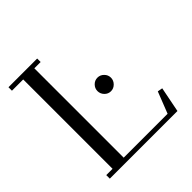

<svg xmlns="http://www.w3.org/2000/svg" viewBox="-186 -846 989 989"><g transform="rotate(-45 308.5 -351.0)"><path d="M22 -676.8V-702.1H231V-676.8H185.1V-25.9H504.9L550.8 -143.1L578.1 -138.2L550.8 0H58.1V-25.9H104V-676.8ZM346.4 -328.9Q332 -343.8 332 -363.8Q332 -383.8 346.4 -398.4Q360.8 -413.1 380.9 -413.1Q400.9 -413.1 415.5 -398.4Q430.2 -383.8 430.2 -363.8Q430.2 -343.8 415.5 -328.9Q400.9 -314 380.9 -314Q360.8 -314 346.4 -328.9Z"/></g></svg>

Font: Dehuti Alt
Style: Book
Weight: 400
Version: Version 1.2